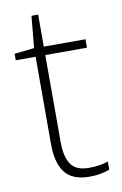

<svg xmlns="http://www.w3.org/2000/svg" viewBox="-79 -706 486 762"><g transform="rotate(-10 164.0 -324.5)"><path d="M223 -25Q246 -25 265.5 -28Q285 -31 301 -37V-4Q285 2 265 6Q245 10 220 10Q151 10 121 -29Q91 -68 91 -143V-496H11V-522L91 -531L103 -659H130V-530H298V-496H130V-146Q130 -87 150.5 -56Q171 -25 223 -25Z"/></g></svg>

Font: Noto Sans Thai ExtraLight
Style: Regular
Weight: 200
Designer: Monotype Design Team
Foundry: Monotype Imaging Inc.
Version: Version 2.001; ttfautohint (v1.8.4.7-5d5b)